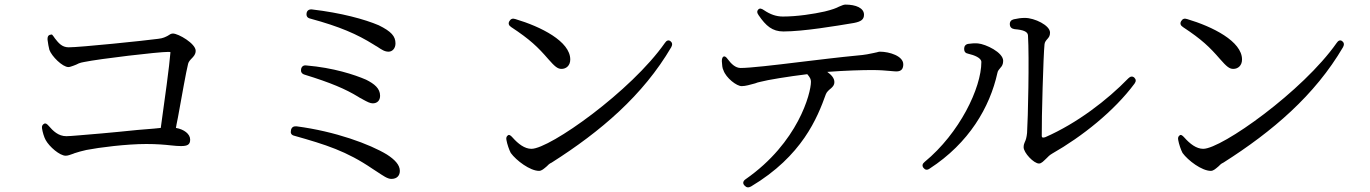

<svg xmlns="http://www.w3.org/2000/svg" viewBox="-20 -763 5965 836"><path d="M266 -85C276 -85 285 -89 300 -94C301 -95 305 -96 308 -97C320 -101 334 -105 356 -110C412 -121 531 -136 617 -136C663 -136 697 -133 724 -130C742 -128 756 -127 768 -127C796 -127 808 -133 808 -155C808 -180 781 -200 746 -206L749 -223L755 -253C773 -352 790 -449 799 -485C801 -494 808 -502 818 -512C823 -518 832 -526 832 -542C832 -573 757 -617 733 -617C725 -617 719 -613 710 -607C702 -603 690 -596 669 -594C610 -586 329 -557 279 -557C249 -557 234 -577 219 -596C216 -601 212 -606 208 -611C209 -610 208 -610 207 -612C206 -613 202 -613 196 -611C190 -609 186 -602 187 -590C189 -575 192 -556 195 -546C205 -518 252 -471 278 -471C284 -471 291 -474 300 -477C309 -480 315 -483 323 -487C329 -489 337 -492 346 -493C414 -507 668 -537 712 -537C722 -537 722 -537 722 -534C718 -479 697 -327 680 -206L650 -203C608 -200 553 -195 497 -189C472 -187 446 -184 422 -182C349 -176 287 -170 269 -170C234 -170 211 -193 192 -215C184 -224 178 -228 172 -224C166 -221 161 -215 163 -204C165 -189 172 -165 179 -153C195 -124 240 -85 266 -85Z M1684 16C1709 16 1721 1 1721 -19C1721 -45 1699 -68 1665 -90C1591 -135 1440 -191 1271 -213C1258 -214 1250 -209 1247 -197V-196C1244 -184 1248 -175 1261 -172C1399 -133 1489 -105 1602 -28C1612 -22 1616 -19 1622 -15C1648 2 1667 16 1684 16ZM1306 -438C1420 -403 1485 -375 1539 -342C1543 -339 1547 -337 1555 -333C1557 -332 1559 -331 1560 -330C1580 -319 1592 -313 1603 -313C1623 -313 1635 -326 1635 -346C1635 -378 1610 -398 1574 -416C1523 -438 1432 -468 1314 -478C1301 -480 1293 -473 1291 -462C1289 -451 1293 -442 1306 -438ZM1331 -682C1460 -647 1535 -614 1607 -569L1615 -564L1622 -560C1643 -546 1655 -538 1672 -538C1688 -538 1702 -552 1702 -574C1702 -605 1684 -626 1629 -653C1568 -679 1466 -707 1338 -722C1325 -723 1317 -717 1315 -706C1313 -693 1318 -685 1331 -682Z M2327 -19C2339 -19 2349 -29 2361 -39C2367 -45 2371 -50 2382 -55C2596 -191 2780 -348 2903 -558C2909 -569 2907 -578 2899 -584C2891 -590 2882 -587 2875 -576C2728 -366 2374 -115 2294 -115C2264 -115 2236 -137 2212 -164C2203 -174 2197 -178 2192 -174C2186 -170 2183 -164 2185 -154C2188 -136 2197 -110 2204 -97C2228 -64 2288 -19 2327 -19ZM2206 -645C2288 -591 2322 -558 2367 -506C2396 -473 2408 -463 2425 -463C2445 -463 2463 -477 2463 -504C2463 -583 2335 -647 2224 -680C2212 -684 2204 -681 2198 -671C2192 -661 2195 -652 2206 -645Z M3221 44 3222 45C3230 54 3239 55 3250 49C3473 -84 3539 -250 3576 -353C3580 -363 3589 -371 3599 -379C3605 -385 3613 -391 3613 -406C3613 -423 3599 -438 3582 -450C3662 -456 3735 -458 3777 -458C3809 -458 3836 -456 3856 -454C3867 -453 3877 -452 3883 -452C3907 -452 3913 -466 3913 -483C3913 -519 3853 -538 3811 -538C3808 -538 3803 -537 3797 -535C3796 -535 3794 -534 3792 -534C3790 -534 3787 -533 3783 -532C3769 -529 3748 -524 3710 -521C3636 -514 3547 -503 3463 -493C3349 -479 3245 -467 3205 -467C3182 -467 3164 -485 3149 -505C3142 -515 3136 -519 3131 -517C3126 -515 3123 -508 3123 -497C3124 -480 3125 -466 3130 -457C3141 -424 3188 -387 3210 -388C3226 -388 3246 -394 3268 -400C3275 -403 3282 -405 3292 -407C3321 -415 3413 -430 3495 -440C3507 -426 3511 -418 3511 -407C3511 -357 3455 -142 3227 17C3215 25 3213 35 3221 44ZM3283 -697C3315 -650 3343 -626 3391 -626C3478 -626 3620 -650 3698 -663C3729 -669 3742 -678 3742 -699C3742 -728 3707 -743 3661 -743C3653 -743 3646 -739 3633 -734C3622 -728 3604 -721 3571 -713C3522 -702 3451 -691 3389 -691C3360 -691 3334 -700 3306 -719C3296 -726 3288 -728 3282 -722C3276 -716 3275 -708 3283 -697Z M4504 -51C4515 -51 4524 -62 4537 -74C4544 -81 4549 -87 4561 -94C4691 -168 4831 -279 4920 -399C4927 -409 4927 -417 4919 -425C4911 -432 4902 -431 4893 -422C4801 -327 4669 -226 4532 -166C4522 -162 4516 -164 4516 -170C4515 -246 4523 -524 4528 -570C4529 -580 4534 -586 4542 -595C4547 -601 4552 -607 4552 -621C4552 -653 4484 -685 4443 -685C4426 -685 4412 -683 4394 -679C4382 -676 4376 -668 4377 -656C4378 -644 4385 -638 4398 -636C4436 -633 4455 -625 4456 -609C4462 -513 4456 -242 4452 -184C4450 -165 4447 -154 4442 -144C4440 -140 4437 -132 4437 -122C4437 -98 4481 -51 4504 -51ZM4001 -32C4008 -23 4017 -21 4028 -29C4199 -140 4290 -296 4323 -446C4324 -454 4331 -462 4337 -469C4342 -474 4348 -483 4348 -498C4348 -535 4272 -571 4238 -574C4223 -575 4209 -574 4196 -572C4184 -570 4178 -562 4178 -550C4178 -538 4184 -531 4196 -529C4222 -523 4253 -511 4253 -493C4253 -380 4158 -183 4006 -58C3996 -50 3994 -41 4001 -32Z M5252 -19C5264 -19 5274 -29 5286 -39C5292 -45 5296 -50 5307 -55C5521 -191 5705 -348 5828 -558C5834 -569 5832 -578 5824 -584C5816 -590 5807 -587 5800 -576C5653 -366 5299 -115 5219 -115C5189 -115 5161 -137 5137 -164C5128 -174 5122 -178 5117 -174C5111 -170 5108 -164 5110 -154C5113 -136 5122 -110 5129 -97C5153 -64 5213 -19 5252 -19ZM5131 -645C5213 -591 5247 -558 5292 -506C5321 -473 5333 -463 5350 -463C5370 -463 5388 -477 5388 -504C5388 -583 5260 -647 5149 -680C5137 -684 5129 -681 5123 -671C5117 -661 5120 -652 5131 -645Z"/></svg>

Font: 寒蝉锦书宋 Text
Style: Regular
Weight: 400
Designer: 寒蝉锦书宋{Warren} 思源宋体{Ryoko NISHIZUKA 西塚涼子 (kana & ideographs); Frank Grießhammer (Latin, Greek & Cyrillic); Wenlong ZHANG 
Foundry: Adobe & ChillType
Version: Version 2.000;Glyphs 3.1.1 (3135)